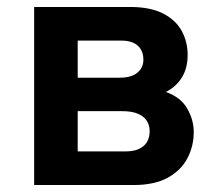

<svg xmlns="http://www.w3.org/2000/svg" viewBox="-20 -531 635 551"><path d="M78 0V-511H353Q411.5 -511 448 -492.2Q484.5 -473.5 501.5 -442.2Q518.5 -411 518.5 -373.5Q518.5 -335.5 502 -308.8Q485.5 -282 456 -267Q498 -252.5 517 -220Q536 -187.5 536 -152Q536 -112 518 -77.2Q500 -42.5 461.8 -21.2Q423.5 0 363 0ZM203 -96.5H340Q363 -96.5 378.5 -103.5Q394 -110.5 401.8 -123.5Q409.5 -136.5 409.5 -154.5Q409.5 -172 400.8 -185Q392 -198 374.8 -205Q357.5 -212 331 -212H203ZM203 -308H323.5Q356.5 -308 374 -322.2Q391.5 -336.5 391.5 -360Q391.5 -377 384.2 -389.2Q377 -401.5 363 -408Q349 -414.5 329 -414.5H203Z"/></svg>

Font: Undotted
Style: Bold
Weight: 700
Designer: Delve Withrington, Dave Bailey, Thomas Jockin
Foundry: Delve Fonts LLC
Version: Version 4.000